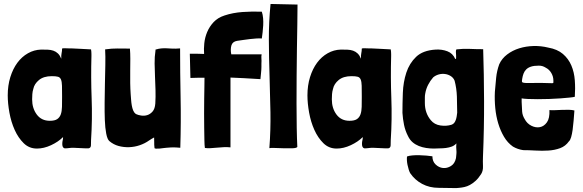

<svg xmlns="http://www.w3.org/2000/svg" viewBox="-20 -747 2938 968"><path d="M341 -503Q338 -503 330 -503Q322 -503 314 -503.5Q306 -504 299.5 -503.5Q293 -503 293 -502Q293 -490 290.5 -478.5Q288 -467 289 -451Q282 -468 272 -477.5Q262 -487 249 -491.5Q236 -496 220.5 -496.5Q205 -497 187 -497Q152 -496 121 -478.5Q90 -461 67.5 -430.5Q45 -400 32 -358Q19 -316 19 -266Q19 -226 27.5 -179Q36 -132 54 -92Q72 -52 99.5 -25Q127 2 166 2Q201 2 237.5 -15Q274 -32 298 -56Q298 -46 296 -39Q294 -32 294 -21Q294 -13 296.5 -7Q299 -1 306 1Q317 1 327.5 -0.5Q338 -2 349 -2Q365 -2 381.5 -0.5Q398 1 414 1H426Q438 -1 438.5 -14Q439 -27 439 -40Q446 -147 442 -251.5Q438 -356 441 -464V-474Q441 -480 440.5 -486Q440 -492 439 -498Q407 -500 382.5 -501Q358 -502 341 -503ZM241 -363Q262 -363 272.5 -360Q283 -357 287.5 -346Q292 -335 292.5 -314.5Q293 -294 293 -259Q293 -231 292.5 -208.5Q292 -186 286.5 -170.5Q281 -155 268.5 -146.5Q256 -138 231 -138Q189 -138 165.5 -169.5Q142 -201 142 -246Q142 -259 143 -272.5Q144 -286 148 -299Q153 -324 176.5 -343.5Q200 -363 241 -363Z M759 -1Q759 2 767 2.5Q775 3 785 2Q795 1 805 -0.5Q815 -2 819 -2Q831 -3 839 -3.5Q847 -4 854 -4Q861 -4 869 -3.5Q877 -3 889 -2Q893 -134 890.5 -257Q888 -380 888 -503Q864 -501 848 -502Q832 -503 819 -503.5Q806 -504 793.5 -503Q781 -502 764 -497V-493Q759 -460 759.5 -427Q760 -394 761.5 -360.5Q763 -327 764 -293Q765 -259 763 -225Q761 -198 749 -184.5Q737 -171 722 -166.5Q707 -162 691.5 -164.5Q676 -167 668 -171Q667 -172 666 -172Q665 -172 664 -173Q656 -179 651.5 -190Q647 -201 644.5 -215Q642 -229 641 -243.5Q640 -258 639 -270Q637 -297 636.5 -328Q636 -359 636.5 -390Q637 -421 637 -450Q637 -479 635 -502Q600 -502 572.5 -502.5Q545 -503 510 -498Q512 -464 511 -419Q510 -374 509 -325.5Q508 -277 507.5 -229.5Q507 -182 508.5 -142Q510 -102 515.5 -73.5Q521 -45 531 -36Q552 -18 578 -11Q604 -4 631.5 -5Q659 -6 685 -15Q711 -24 732 -39Q737 -43 744.5 -47Q752 -51 757 -54Q758 -40 757.5 -29Q757 -18 759 -1Z M1142 -356Q1173 -355 1207.5 -353Q1242 -351 1293 -348Q1295 -367 1296 -378Q1297 -389 1297.5 -396Q1298 -403 1298 -409.5Q1298 -416 1298 -427Q1299 -441 1298 -451.5Q1297 -462 1299 -473H1146Q1141 -498 1146.5 -517.5Q1152 -537 1175 -541Q1189 -543 1206 -545.5Q1223 -548 1240 -550Q1257 -552 1272.5 -553Q1288 -554 1300 -553Q1302 -567 1304 -584Q1306 -601 1307 -619Q1308 -637 1306.5 -655Q1305 -673 1300 -688Q1253 -690 1203.5 -686.5Q1154 -683 1112 -669Q1078 -658 1057 -635.5Q1036 -613 1024.5 -585.5Q1013 -558 1010 -529Q1007 -500 1009 -475Q993 -476 975.5 -476Q958 -476 937 -476L940 -354Q960 -355 977.5 -355Q995 -355 1011 -355Q1011 -340 1010.5 -312Q1010 -284 1009.5 -248.5Q1009 -213 1009 -175Q1009 -137 1009.5 -102.5Q1010 -68 1010.5 -40.5Q1011 -13 1013 -1Q1026 1 1041.5 0Q1057 -1 1074 -2.5Q1091 -4 1108 -5Q1125 -6 1142 -4V-138Z M1338 0Q1345 -2 1366 -1Q1387 0 1410.5 0.5Q1434 1 1454 0.5Q1474 0 1479 -6Q1477 -46 1476 -103.5Q1475 -161 1475 -227Q1475 -293 1475.5 -364Q1476 -435 1477 -501Q1478 -567 1479 -625Q1480 -683 1480 -724L1344 -727Q1335 -636 1335.5 -545Q1336 -454 1339 -363Q1342 -272 1343.5 -181Q1345 -90 1338 0Z M1852 -503Q1849 -503 1841 -503Q1833 -503 1825 -503.5Q1817 -504 1810.5 -503.5Q1804 -503 1804 -502Q1804 -490 1801.5 -478.5Q1799 -467 1800 -451Q1793 -468 1783 -477.5Q1773 -487 1760 -491.5Q1747 -496 1731.5 -496.5Q1716 -497 1698 -497Q1663 -496 1632 -478.5Q1601 -461 1578.5 -430.5Q1556 -400 1543 -358Q1530 -316 1530 -266Q1530 -226 1538.5 -179Q1547 -132 1565 -92Q1583 -52 1610.5 -25Q1638 2 1677 2Q1712 2 1748.5 -15Q1785 -32 1809 -56Q1809 -46 1807 -39Q1805 -32 1805 -21Q1805 -13 1807.5 -7Q1810 -1 1817 1Q1828 1 1838.5 -0.5Q1849 -2 1860 -2Q1876 -2 1892.5 -0.5Q1909 1 1925 1H1937Q1949 -1 1949.5 -14Q1950 -27 1950 -40Q1957 -147 1953 -251.5Q1949 -356 1952 -464V-474Q1952 -480 1951.5 -486Q1951 -492 1950 -498Q1918 -500 1893.5 -501Q1869 -502 1852 -503ZM1752 -363Q1773 -363 1783.5 -360Q1794 -357 1798.5 -346Q1803 -335 1803.5 -314.5Q1804 -294 1804 -259Q1804 -231 1803.5 -208.5Q1803 -186 1797.5 -170.5Q1792 -155 1779.5 -146.5Q1767 -138 1742 -138Q1700 -138 1676.5 -169.5Q1653 -201 1653 -246Q1653 -259 1654 -272.5Q1655 -286 1659 -299Q1664 -324 1687.5 -343.5Q1711 -363 1752 -363Z M2124 -276Q2128 -299 2138.5 -319.5Q2149 -340 2164 -357Q2176 -367 2191.5 -371.5Q2207 -376 2223 -374Q2239 -372 2252.5 -363.5Q2266 -355 2272 -340Q2282 -302 2283.5 -260.5Q2285 -219 2285 -179Q2284 -170 2282.5 -160.5Q2281 -151 2278 -142.5Q2275 -134 2270 -127.5Q2265 -121 2256 -118Q2230 -110 2200 -114.5Q2170 -119 2152 -141Q2122 -177 2122 -228V-237Q2122 -247 2122 -256.5Q2122 -266 2124 -276ZM2406 130Q2416 114 2415 90.5Q2414 67 2415 43Q2421 -101 2420.5 -237.5Q2420 -374 2416 -499Q2382 -499 2348 -500.5Q2314 -502 2281 -498Q2278 -493 2278.5 -484.5Q2279 -476 2279.5 -467.5Q2280 -459 2279.5 -453.5Q2279 -448 2275 -450Q2263 -478 2235.5 -488.5Q2208 -499 2176 -497Q2112 -493 2078 -460.5Q2044 -428 2028.5 -380.5Q2013 -333 2011 -279Q2009 -225 2009 -178Q2011 -147 2017 -117.5Q2023 -88 2037 -61Q2046 -42 2060 -30Q2074 -18 2091.5 -11Q2109 -4 2128.5 -1Q2148 2 2167 2Q2181 1 2197 1Q2213 1 2228.5 -1Q2244 -3 2257.5 -8Q2271 -13 2281 -24Q2279 -6 2281 11Q2282 19 2281 29.5Q2280 40 2279 50Q2273 78 2253.5 90Q2234 102 2213.5 100Q2193 98 2176.5 82.5Q2160 67 2160 41Q2148 39 2130.5 37.5Q2113 36 2094.5 35.5Q2076 35 2059 36.5Q2042 38 2032 42Q2031 50 2031.5 61Q2032 72 2034.5 84Q2037 96 2040.5 107.5Q2044 119 2048 126Q2071 160 2108 180Q2145 200 2192 200Q2233 200 2259 201Q2285 202 2295 200Q2307 199 2321 196Q2335 193 2349 185.5Q2363 178 2377.5 165Q2392 152 2406 130Z M2878 -259Q2881 -301 2878 -342Q2875 -383 2860.5 -417Q2846 -451 2818 -475Q2790 -499 2744 -507Q2708 -516 2670 -515Q2632 -514 2598 -503.5Q2564 -493 2537 -472.5Q2510 -452 2497 -423Q2485 -390 2481.5 -355.5Q2478 -321 2475 -284Q2473 -243 2477 -202Q2481 -161 2492 -124.5Q2503 -88 2521 -57.5Q2539 -27 2566 -8Q2590 6 2618 10Q2646 10 2679.5 12Q2713 14 2745 12Q2777 10 2804 0Q2831 -10 2848 -34Q2855 -40 2859.5 -55.5Q2864 -71 2867 -92.5Q2870 -114 2872 -139Q2874 -164 2876 -190Q2865 -193 2848 -193.5Q2831 -194 2812.5 -193Q2794 -192 2777 -191.5Q2760 -191 2750 -192Q2752 -151 2737.5 -130.5Q2723 -110 2702 -106Q2681 -102 2659 -113Q2637 -124 2625 -147Q2614 -165 2612.5 -184Q2611 -203 2610 -233V-251Q2620 -249 2642 -248Q2664 -247 2691.5 -247Q2719 -247 2749 -248Q2779 -249 2805.5 -251Q2832 -253 2851.5 -255Q2871 -257 2878 -259ZM2770 -341Q2770 -333 2770 -330.5Q2770 -328 2764.5 -327.5Q2759 -327 2746 -328Q2733 -329 2707 -329Q2669 -329 2649.5 -328.5Q2630 -328 2621 -329.5Q2612 -331 2611.5 -335.5Q2611 -340 2613 -351Q2615 -364 2619.5 -376Q2624 -388 2633 -397Q2642 -406 2657 -411Q2672 -416 2696 -416Q2707 -416 2715 -413.5Q2723 -411 2731 -406Q2749 -397 2759.5 -379Q2770 -361 2770 -341Z"/></svg>

Font: Londrina Solid
Style: Regular
Weight: 400
Designer: Marcelo Magalhaes
Foundry: Marcelo Magalhães
Version: Version 1.002